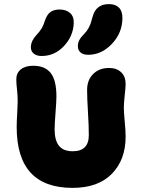

<svg xmlns="http://www.w3.org/2000/svg" viewBox="-20 -952 699 932"><path d="M408.2 -686Q383.8 -686 370.8 -697.5Q357.9 -709 357.9 -727.1Q357.9 -744.1 365.2 -757.8Q372.6 -771.5 389.2 -788.1Q400.9 -799.8 408.9 -814.2Q417 -828.6 420.4 -839.4Q423.8 -850.1 430.2 -873Q446.8 -932.1 508.8 -932.1Q540 -932.1 557.1 -915.3Q574.2 -898.4 574.2 -865.2Q574.2 -793 523.7 -739.5Q473.1 -686 408.2 -686ZM182.1 -680.2Q157.2 -680.2 143.1 -692.4Q128.9 -704.6 129.9 -725.1Q131.3 -754.9 157.2 -782.2Q173.3 -799.8 181.9 -813.7Q190.4 -827.6 196.8 -848.1Q207 -880.4 224.1 -893.1Q241.2 -905.8 269 -905.8Q301.3 -905.8 320.3 -888.7Q339.4 -871.6 337.9 -838.9Q335.4 -776.4 290.3 -728.3Q245.1 -680.2 182.1 -680.2ZM332 -40Q61 -40 61 -335Q61 -359.9 63.5 -402.6Q65.9 -445.3 65.9 -459Q65.9 -488.8 62.5 -517.6Q59.1 -546.4 59.1 -566.9Q59.1 -597.2 80.8 -615Q102.5 -632.8 141.1 -632.8Q198.2 -632.8 226.1 -597.7Q253.9 -562.5 253.9 -483.9Q253.9 -460.9 249.5 -404.8Q245.1 -348.6 245.1 -325.2Q245.1 -270 266.6 -243.9Q288.1 -217.8 333 -217.8Q411.1 -217.8 411.1 -295.9Q411.1 -340.8 407 -407.7Q402.8 -474.6 402.8 -515.1Q402.8 -564 432.4 -593Q461.9 -622.1 508.8 -622.1Q546.4 -622.1 568.1 -601.3Q589.8 -580.6 589.8 -544.9Q589.8 -527.3 585.4 -489Q581.1 -450.7 581.1 -430.2Q581.1 -408.2 585.4 -362.3Q589.8 -316.4 589.8 -289.1Q589.8 -176.3 522.9 -108.2Q456.1 -40 332 -40Z"/></svg>

Font: Shantell Sans Irregular
Style: Regular
Weight: 800
Designer: Stephen Nixon, Anya Danilova, Shantell Martin
Foundry: Arrow Type
Version: Version 1.006;[9816181b4]